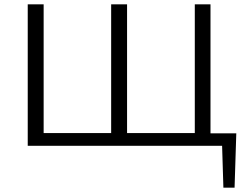

<svg xmlns="http://www.w3.org/2000/svg" viewBox="-20 -678 1146 893"><path d="M1079 -58 1071 195H1019L1013 0H109V-658H183V-59H497V-658H571V-59H886V-658H959V-58Z"/></svg>

Font: EauTestSC
Style: Regular
Weight: 400
Designer: Christian Thalmann (Catharsis Fonts)
Version: Version 0.001;PS 000.001;hotconv 1.0.88;makeotf.lib2.5.64775